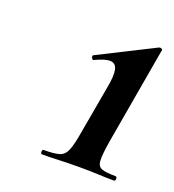

<svg xmlns="http://www.w3.org/2000/svg" viewBox="-74 -792 408 449"><g transform="rotate(20 130.0 -567.5)"><path d="M77 -403Q74 -403 74 -408.5Q74 -414 77 -414Q104 -414 116.5 -418Q129 -422 135 -437Q141 -452 146 -483L167 -601Q173 -632 170 -647Q167 -662 154 -663Q141 -664 116 -652Q112 -650 110 -655.5Q108 -661 111 -662L248 -731Q252 -733 255.5 -731Q259 -729 257 -725L215 -483Q210 -452 210.5 -437Q211 -422 221.5 -418Q232 -414 256 -414Q260 -414 260 -408.5Q260 -403 256 -403Q238 -403 217 -404Q196 -405 170 -405Q145 -405 120.5 -404Q96 -403 77 -403Z"/></g></svg>

Font: Cormorant
Style: Bold Italic
Weight: 700
Italic angle: -10°
Designer: Christian Thalmann (Catharsis Fonts)
Foundry: Catharsis Fonts
Version: Version 4.000